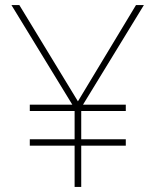

<svg xmlns="http://www.w3.org/2000/svg" viewBox="-20 -734 610 754"><path d="M286 -336 56 -714H25L264 -323H97V-298H273V-187H97V-162H273V0H299V-162H474V-187H299V-298H474V-323H306L545 -714H514Z"/></svg>

Font: Noto Sans Devanagari UI Thin
Style: Regular
Weight: 100
Designer: Jelle Bosma - Monotype Design Team
Foundry: Monotype Imaging Inc.
Version: Version 2.004